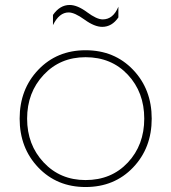

<svg xmlns="http://www.w3.org/2000/svg" viewBox="-20 -742 689 772"><path d="M324 10Q440 10 515 -68.5Q590 -147 590 -265Q590 -383 515 -461.5Q440 -540 324 -540Q209 -540 134 -461.5Q59 -383 59 -265Q59 -147 134 -68.5Q209 10 324 10ZM324 -18Q222 -18 155.5 -89Q89 -160 89 -265Q89 -370 155.5 -441Q222 -512 324 -512Q428 -512 494 -441.5Q560 -371 560 -265Q560 -159 494 -88.5Q428 -18 324 -18ZM391 -634Q360 -634 320 -663Q280 -692 256 -692Q218 -692 193 -641V-682Q221 -722 260 -722Q291 -722 330 -693Q369 -664 393 -664Q435 -664 456 -715V-672Q430 -634 391 -634Z"/></svg>

Font: Roundo ExtraLight
Style: Regular
Weight: 250
Designer: Namrata Goyal (Gurmukhi), Shiva Nallaperumal (Latin)
Foundry: Indian Type Foundry
Version: Version 1.000;PS 1.0;hotconv 1.0.88;makeotf.lib2.5.647800